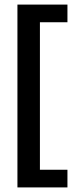

<svg xmlns="http://www.w3.org/2000/svg" viewBox="-20 -687 349 837"><path d="M56 -667H274V-590H154V53H274V130H56Z"/></svg>

Font: Lisu Bosa ExtraBold
Style: Regular
Weight: 800
Designer: David Morse, Annie Olsen, Victor Gaultney, Frank Grießhammer (Latin)
Foundry: SIL International
Version: Version 2.000